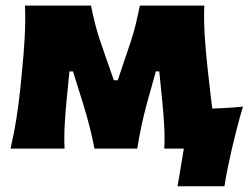

<svg xmlns="http://www.w3.org/2000/svg" viewBox="-20 -520 870 672"><path d="M17 0Q29.5 -54 37.8 -107.5Q46 -161 51.5 -214L58 -281Q63.5 -335.5 66.5 -390.8Q69.5 -446 67.5 -500.5H298.5Q305 -467.5 313.5 -434.2Q322 -401 333.5 -368L378.5 -239H392L435.5 -368Q447 -401.5 455 -434.8Q463 -468 469.5 -500.5H695Q693 -447 696.8 -391Q700.5 -335 706.5 -281.5L714.5 -210.5Q716.5 -193.5 718.5 -175.8Q720.5 -158 723 -140Q749.5 -141 776.2 -142.5Q803 -144 830.5 -147Q818 -106 809 -70Q800 -34 792 -1Q784.5 32 777.5 65.5Q770.5 99 765.5 132H601.5L623.5 0H555Q557 -41.5 554.5 -83Q552 -124.5 548 -165.5L537.5 -270H525.5L494.5 -159.5Q472.5 -78 460.5 0H310.5Q303 -40 293 -79Q283 -118 271 -156.5L235.5 -270H223L213 -168.5Q209 -126 206.5 -84Q204 -42 206 0Z"/></svg>

Font: Commissioner Flair ExtraBold
Style: Regular
Weight: 800
Designer: Kostas Bartsokas
Foundry: Kostas Bartsokas
Version: Version 1.000; ttfautohint (v1.8.3)